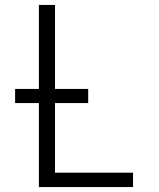

<svg xmlns="http://www.w3.org/2000/svg" viewBox="-20 -755 640 775"><path d="M137 0V-339H41V-396H137V-735H202V-396H336V-339H202V-58H517V0Z"/></svg>

Font: Iosevka SS04 Light Extended
Style: Regular
Weight: 300
Width: 7
Monospace: yes
Designer: Belleve Invis
Foundry: Belleve Invis
Version: Version 19.0.0; ttfautohint (v1.8.4)